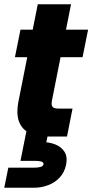

<svg xmlns="http://www.w3.org/2000/svg" viewBox="-21 -640 433 900"><path d="M156 -620H312L222 -166Q219 -147 225.5 -139Q232 -131 253 -131H319L293 0H206Q154 0 118.5 -16Q83 -32 68.5 -69Q54 -106 66 -167ZM49 -372 75 -501H392L366 -372ZM195 33 179 26Q210 26 238 37Q266 48 281 71Q296 94 289 132Q281 169 258 193Q235 217 203.5 228.5Q172 240 139 240H-1L18 146H138Q157 146 169 142.5Q181 139 183 130Q184 121 173.5 117.5Q163 114 144 114H75L113 -76H217Z"/></svg>

Font: Albert Sans ExtraBold
Style: Italic
Weight: 800
Italic angle: -11.25°
Designer: Andreas Rasmussen
Foundry: a.Foundry
Version: Version 1.025